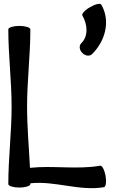

<svg xmlns="http://www.w3.org/2000/svg" viewBox="-20 -952 608 993"><path d="M406 -872C433 -825 438 -765 400 -728C388 -716 390 -693 406 -678C421 -662 444 -660 456 -672C526 -741 552 -845 504 -928C499 -937 473 -931 446 -915C419 -900 401 -880 406 -872ZM23 -800C23 -666 40 -534 40 -400C40 -266 23 -134 23 0C23 10 49 18 80 18C111 18 137 10 137 0V-4C264 -18 391 38 518 16C528 14 531 -12 526 -43C520 -74 508 -97 498 -95C379 -74 255 -97 135 -84C130 -189 120 -294 120 -400C120 -534 137 -666 137 -800C137 -810 111 -818 80 -818C49 -818 23 -810 23 -800Z"/></svg>

Font: Nupuram SemiBold
Style: Regular
Weight: 600
Designer: Santhosh Thottingal (santhosh.thottingal@gmail.com)
Foundry: SMC
Version: Version 1.000